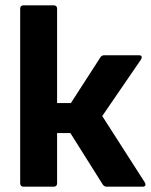

<svg xmlns="http://www.w3.org/2000/svg" viewBox="-20 -703 569 723"><path d="M526 -15Q529 -9 527 -4.5Q525 0 517 0H383Q372 0 367 -8L245 -202H195V-13Q195 0 182 0H69Q56 0 56 -13V-670Q56 -683 69 -683H182Q195 -683 195 -670V-315H247L358 -487Q363 -495 373 -495H503Q511 -495 513 -490.5Q515 -486 511 -479L365 -266Z"/></svg>

Font: Sofia Sans ExtraBold
Style: Regular
Weight: 800
Designer: Botio Nikoltchev, Ani Petrova
Foundry: lettersoup
Version: Version 4.101; ttfautohint (v1.8.4.7-5d5b)